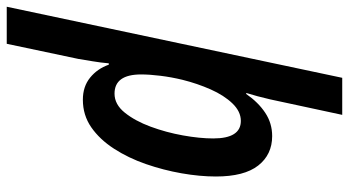

<svg xmlns="http://www.w3.org/2000/svg" viewBox="-299 -547 1036 570"><g transform="rotate(90 219.0 -262.0)"><path d="M-46 236 165 -760H275L229 -546Q220 -507 210 -475H213Q238 -511 269 -531.5Q300 -552 338 -552Q393 -552 425.5 -510.5Q458 -469 458 -385Q458 -337 448.5 -283Q439 -229 421 -177Q403 -125 375.5 -82.5Q348 -40 312 -15Q276 10 230 10Q191 10 164.5 -11.5Q138 -33 126 -67H122Q120 -43 116 -19.5Q112 4 109 23L64 236ZM212 -84Q244 -84 268.5 -114.5Q293 -145 310 -191Q327 -237 336 -287Q345 -337 345 -377Q345 -459 293 -459Q265 -459 241 -434Q217 -409 199.5 -369.5Q182 -330 171 -286Q163 -253 159 -220.5Q155 -188 155 -163Q155 -84 212 -84Z"/></g></svg>

Font: Noto Sans Condensed SemiBold
Style: Italic
Weight: 600
Width: 3
Italic angle: -12°
Designer: Monotype Design Team
Foundry: Monotype Imaging Inc.
Version: Version 2.013; ttfautohint (v1.8.4.7-5d5b)